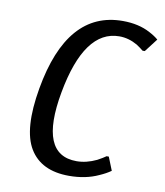

<svg xmlns="http://www.w3.org/2000/svg" viewBox="-81 -777 733 854"><g transform="rotate(10 285.0 -350.0)"><path d="M288 10Q162 10 110 -76Q58 -162 91 -350Q154 -710 405 -710Q477 -710 529 -682Q554 -669 570 -655L524 -595H514Q502 -605 484 -617Q444 -640 402 -640Q244 -640 191 -350Q138 -60 310 -60Q354 -60 400 -82Q426 -96 438 -105H448L472 -45Q451 -30 421 -17Q363 10 288 10Z"/></g></svg>

Font: Scada
Style: Italic
Weight: 400
Italic angle: -10°
Designer: Jovanny Lemonad
Foundry: Jovanny Lemonad
Version: Version 4.100;PS 004.100;hotconv 1.0.88;makeotf.lib2.5.64775